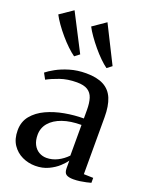

<svg xmlns="http://www.w3.org/2000/svg" viewBox="-153 -908 797 1003"><g transform="rotate(20 245.0 -407.0)"><path d="M168 9.5Q129.5 9.5 95.5 -6.5Q61.5 -22.5 40.2 -54.2Q19 -86 19 -134Q19 -182 46.5 -215.5Q74 -249 118.8 -269.8Q163.5 -290.5 217 -300.2Q270.5 -310 323 -310V-357Q323 -395.5 314.8 -421.8Q306.5 -448 285.2 -461.5Q264 -475 225 -475Q173 -475 131.8 -460.5Q90.5 -446 63.5 -431L45.5 -464Q61 -477 91.5 -494Q122 -511 163.8 -523.5Q205.5 -536 254.5 -536Q315 -536 352 -516.2Q389 -496.5 405.8 -456Q422.5 -415.5 422.5 -353V-36.5L475 -35V-7.5Q464.5 -4.5 448.8 -1Q433 2.5 415.2 5Q397.5 7.5 379.5 7.5Q353 7.5 340 -1Q327 -9.5 327 -35.5V-77.5Q317 -62 295 -41.5Q273 -21 240.8 -5.8Q208.5 9.5 168 9.5ZM209 -49.5Q240.5 -49.5 270 -64.2Q299.5 -79 323 -103.5V-274Q262.5 -274 218.2 -258.5Q174 -243 149.5 -214.5Q125 -186 125 -147Q125 -116 136.2 -94Q147.5 -72 166.8 -60.8Q186 -49.5 209 -49.5ZM163.5 -598Q145.5 -610.5 123.5 -631.5Q101.5 -652.5 79.8 -678Q58 -703.5 40 -729Q22 -754.5 11.5 -775L84 -824.5L190.5 -618L164.5 -598ZM343.5 -598Q326 -610.5 304.5 -631.5Q283 -652.5 261.8 -678Q240.5 -703.5 222.8 -728.8Q205 -754 194.5 -774.5L267 -824.5L370.5 -618L344.5 -598Z"/></g></svg>

Font: Merriweather 96pt
Style: Regular
Weight: 400
Version: Version 2.100